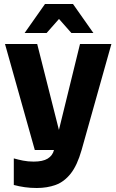

<svg xmlns="http://www.w3.org/2000/svg" viewBox="-20 -750 582 960"><path d="M164 190Q132 190 104 186Q76 182 49 175V42Q70 48 95 53Q120 58 148 58Q194 58 218.5 43Q243 28 250 0L380 -530H537L388 0Q366 77 333.5 118Q301 159 258.5 174.5Q216 190 164 190ZM154 0 5 -530H166L300 0ZM337 -585 209 -730H345L447 -585ZM103 -585 205 -730H341L213 -585Z"/></svg>

Font: Radio Canada Big
Style: Regular
Weight: 400
Designer: Étienne Aubert Bonn
Foundry: Coppers and Brasses
Version: Version 1.001